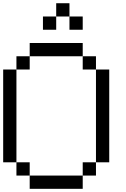

<svg xmlns="http://www.w3.org/2000/svg" viewBox="-20 -1187 790 1207"><path d="M0 -166.7V-750H83.3V-166.7ZM166.7 -166.7V-83.3H83.3V-166.7ZM166.7 -83.3H500V0H166.7ZM166.7 -833.3V-750H83.3V-833.3ZM166.7 -916.7H500V-833.3H166.7ZM333.3 -1000H250V-1083.3H333.3ZM333.3 -1083.3V-1166.7H416.7V-1083.3ZM500 -83.3V-166.7H583.3V-83.3ZM500 -833.3H583.3V-750H500ZM500 -1000H416.7V-1083.3H500ZM666.7 -166.7H583.3V-750H666.7Z"/></svg>

Font: Galmuri11 Regular
Style: Regular
Weight: 400
Designer: Minseo Lee (Quiple)
Version: Version 2.356;hotconv 1.1.0;makeotfexe 2.6.0 DEVELOPMENT